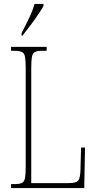

<svg xmlns="http://www.w3.org/2000/svg" viewBox="-20 -951 488 971"><path d="M36 0V-20H54Q79 -20 91 -26Q103 -32 106.5 -51Q110 -70 110 -108V-606Q110 -645 106.5 -663.5Q103 -682 91 -688Q79 -694 54 -694H36V-714H216V-694H194Q169 -694 157 -688Q145 -682 141.5 -663.5Q138 -645 138 -606V-25H328Q367 -25 376.5 -39Q386 -53 387 -94L390 -205H410L406 0ZM89 -784Q112 -828 128.5 -862.5Q145 -897 155 -931H200V-921Q191 -904 173 -877.5Q155 -851 134 -823Q113 -795 94 -771H89Z"/></svg>

Font: Noto Serif Myanmar ExtraCondensed Thin
Style: Regular
Weight: 100
Width: 2
Designer: Ben Mitchell and the Monotype Design Team
Foundry: Monotype Imaging Inc.
Version: Version 2.106; ttfautohint (v1.8.4.7-5d5b)